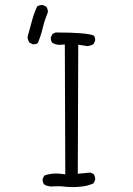

<svg xmlns="http://www.w3.org/2000/svg" viewBox="-20 -781 540 781"><path d="M115.2 -600.6Q126.5 -600.6 133.8 -606Q146 -634.8 153.3 -665Q161.1 -698.2 174.3 -730Q174.8 -731.4 174.8 -732.7Q174.8 -733.9 174.6 -735.8Q174.3 -737.8 173.8 -740.2Q173.3 -742.7 172.9 -745.1Q171.4 -749.5 168.9 -753.4L154.8 -760.3Q153.3 -760.7 152.3 -760.7Q140.1 -760.7 131.3 -754.9Q117.7 -726.1 109.4 -694.1Q101.1 -662.1 91.8 -629.9Q93.3 -618.2 99.1 -607.9L112.8 -601.1Q114.3 -600.6 115.2 -600.6ZM189.9 -22.5Q192.4 -22.5 198.5 -22.9Q204.6 -23.4 218.3 -23.4Q231.9 -23.4 249.5 -21Q262.2 -20 277.6 -20Q293 -20 310.5 -22Q336.9 -24.4 360.4 -35.2L366.7 -48.3Q367.2 -49.8 367.2 -51.3Q367.2 -63.5 361.3 -72.8L348.1 -79.1L296.4 -74.2L298.3 -599.1L336.9 -593.3Q349.1 -595.2 359.9 -601.1L366.7 -614.7Q367.2 -616.2 367.2 -619.4Q367.2 -622.6 366 -627.2Q364.7 -631.8 361.8 -636.2Q332 -648.9 206.1 -648.9L193.4 -642.6L187 -629.4Q186.5 -627.9 186.5 -627Q186.5 -615.2 192.4 -607.4Q205.6 -598.6 223.6 -598.6Q226.6 -598.6 243.7 -600.1L245.6 -71.8L230.5 -73.7Q219.2 -75.2 208.5 -75.2Q182.6 -75.2 160.2 -66.9L153.8 -54.2Q153.3 -52.7 153.3 -51.3Q153.3 -39.1 159.2 -31.2Q172.4 -22.5 189.9 -22.5Z"/></svg>

Font: NaikaiFont
Style: ExtraLight
Weight: 200
Version: Version 1.89